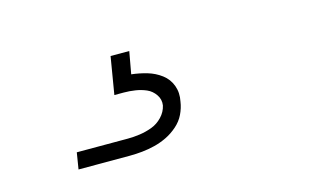

<svg xmlns="http://www.w3.org/2000/svg" viewBox="-43 -98 685 417"><g transform="rotate(-15 300.0 110.0)"><path d="M92 220 98 183H213Q226 183 240 181Q254 179 267.5 174Q281 169 291.5 158Q302 147 305 133Q307 120 299.5 109Q292 98 280.5 93Q269 88 256 86Q243 84 230 84H209L223 0H265L256 50Q274 52 291 57Q308 62 322 72.5Q336 83 342 99.5Q348 116 344 135Q342 149 335.5 162.5Q329 176 317 186.5Q305 197 291.5 203.5Q278 210 264 213.5Q250 217 235.5 218.5Q221 220 207 220Z"/></g></svg>

Font: Iosevka Extralight Extended
Style: Italic
Weight: 200
Width: 7
Italic angle: -9°
Monospace: yes
Designer: Belleve Invis
Foundry: Belleve Invis
Version: Version 32.5.0; ttfautohint (v1.8.4)